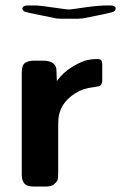

<svg xmlns="http://www.w3.org/2000/svg" viewBox="-20 -686 445 706"><path d="M60 -43V-418Q60 -447 72.5 -455Q85 -463 106 -463H139Q166 -463 179 -450Q186 -442 187 -434Q188 -426 189 -388Q213 -421 247 -441Q281 -461 300.5 -465Q320 -469 335 -469H336Q349 -469 352.5 -464Q356 -459 356 -447V-391Q356 -380 351 -373Q345 -368 324.5 -365.5Q304 -363 288 -358Q254 -346 229 -321Q204 -296 197 -263Q194 -250 194 -225V-50Q194 -29 191 -22.5Q188 -16 176 -6Q164 0 148 0H105Q78 0 69 -12Q60 -24 60 -43ZM62 -654Q64 -666 82 -666H108Q125 -666 175.5 -658.5Q226 -651 234 -651Q240 -651 290 -658.5Q340 -666 378 -666H385Q400 -666 405 -658V-654L404 -649Q401 -645 397.5 -643Q394 -641 367 -635Q340 -629 282 -618L262 -617H208L188 -618Q159 -624 120 -632Q79 -640 71.5 -643Q64 -646 62 -654Z"/></svg>

Font: CMU Sans Serif
Style: Bold
Weight: 700
Version: Version 0.7.0